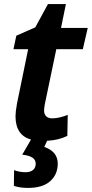

<svg xmlns="http://www.w3.org/2000/svg" viewBox="-20 -681 450 941"><path d="M196 -140Q196 -121 206.5 -111Q217 -101 236 -101Q269 -101 312 -118L310 -15Q268 6 211 9L197 39Q263 62 263 121Q263 174 226 207Q189 240 117 240Q78 240 48 230L49 153Q77 163 105 163Q129 163 142 152Q155 141 155 121Q155 103 139.5 92Q124 81 89 77L132 3Q56 -18 56 -112Q56 -132 63 -172L118 -440H46L60 -506L153 -547L215 -661H303L279 -544H410L386 -440H256L200 -172Q196 -150 196 -140Z"/></svg>

Font: Noto Sans Display
Style: Bold Italic
Weight: 700
Italic angle: -12°
Designer: Monotype Design team
Foundry: Monotype Imaging Inc.
Version: Version 1.000